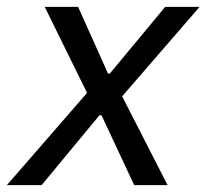

<svg xmlns="http://www.w3.org/2000/svg" viewBox="-52 -538 600 558"><path d="M-32 0 201 -268 78 -518H175L262 -324H267L428 -518H528L303 -258L435 0H338L243 -203H237L69 0Z"/></svg>

Font: IBM Plex Sans Text
Style: Italic
Weight: 450
Italic angle: -11°
Designer: Mike Abbink, Paul van der Laan, Pieter van Rosmalen
Foundry: Bold Monday
Version: Version 3.005